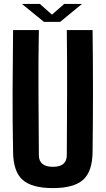

<svg xmlns="http://www.w3.org/2000/svg" viewBox="-20 -954 541 983"><path d="M251 9Q143 9 95.5 -33.5Q48 -76 47 -176Q44 -331 44.5 -488Q45 -645 47 -800H179Q176 -645 177 -480.5Q178 -316 179 -160Q179 -100 251 -100Q322 -100 322 -160Q323 -316 323.5 -480.5Q324 -645 322 -800H454Q456 -645 456 -488Q456 -331 454 -176Q453 -76 405.5 -33.5Q358 9 251 9ZM92 -934H184L246 -879L309 -934H400L288 -842H205Z"/></svg>

Font: Big Shoulders Text ExtraBold
Style: Regular
Weight: 800
Designer: Patric King
Foundry: XO Type Co
Version: Version 1.000; ttfautohint (v1.8.2)